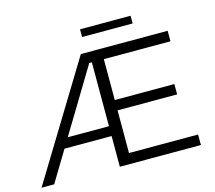

<svg xmlns="http://www.w3.org/2000/svg" viewBox="-116 -986 1265 1130"><g transform="rotate(-15 516.5 -421.0)"><path d="M2 0 429 -700H958V-636H552V-387H915V-324H552V-64H973V0H479V-187H192L79 0ZM228 -247H479V-636H463ZM462 -795V-842H770V-795Z"/></g></svg>

Font: Montserrat
Style: Regular
Weight: 400
Designer: Julieta Ulanovsky
Foundry: Julieta Ulanovsky
Version: Version 9.000; ttfautohint (v1.8.4.7-5d5b)